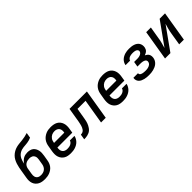

<svg xmlns="http://www.w3.org/2000/svg" viewBox="236 -1927 3128 3128"><g transform="rotate(-45 1800.0 -363.5)"><path d="M256 8Q224 8 194 3Q164 -2 138 -15.5Q112 -29 92 -51Q72 -73 62 -101Q52 -129 51 -160Q50 -191 56 -223L78 -357Q83 -391 90 -425Q97 -459 107.5 -492.5Q118 -526 135 -558Q152 -590 178 -616Q204 -642 236 -660Q268 -678 302 -687Q336 -696 370.5 -699Q405 -702 439 -706Q473 -710 507.5 -717Q542 -724 575 -735L560 -643Q539 -633 515.5 -626.5Q492 -620 468.5 -616.5Q445 -613 422.5 -611.5Q400 -610 376.5 -607.5Q353 -605 330 -598Q307 -591 285.5 -578Q264 -565 247.5 -546Q231 -527 220.5 -505.5Q210 -484 203.5 -461Q197 -438 193 -415V-412Q206 -434 224.5 -452.5Q243 -471 265 -483Q287 -495 311 -500Q335 -505 358 -505Q387 -505 414 -498.5Q441 -492 462 -476Q483 -460 496 -436.5Q509 -413 515 -386.5Q521 -360 520 -331.5Q519 -303 514 -274L498 -179Q494 -152 483.5 -125.5Q473 -99 456 -76.5Q439 -54 414.5 -37Q390 -20 364 -10Q338 0 310.5 4Q283 8 256 8ZM257 -84Q280 -84 303.5 -90Q327 -96 346.5 -111.5Q366 -127 377.5 -149Q389 -171 393 -194L409 -289Q411 -305 411.5 -321Q412 -337 407.5 -351.5Q403 -366 394 -378.5Q385 -391 372.5 -398.5Q360 -406 344.5 -409.5Q329 -413 313 -413Q292 -413 269 -408Q246 -403 226.5 -390.5Q207 -378 195 -357.5Q183 -337 179 -316L161 -208Q158 -192 158 -176Q158 -160 162 -145Q166 -130 175 -118Q184 -106 197 -98Q210 -90 225.5 -87Q241 -84 257 -84Z M853 8Q821 8 790 2.5Q759 -3 733.5 -18Q708 -33 689.5 -56Q671 -79 661.5 -108Q652 -137 652 -168.5Q652 -200 657 -232L674 -332Q678 -359 688 -386Q698 -413 715.5 -437Q733 -461 757 -479Q781 -497 808 -508.5Q835 -520 862.5 -524Q890 -528 917 -528Q949 -528 980 -522.5Q1011 -517 1038 -502.5Q1065 -488 1083.5 -464.5Q1102 -441 1111.5 -412.5Q1121 -384 1121.5 -352Q1122 -320 1116 -288L1104 -214H761Q757 -189 759.5 -164Q762 -139 775.5 -120Q789 -101 812 -92Q835 -83 860 -83Q879 -83 897.5 -85.5Q916 -88 934.5 -96Q953 -104 967.5 -118.5Q982 -133 986 -152H1092Q1087 -127 1074.5 -103.5Q1062 -80 1043.5 -60.5Q1025 -41 1001.5 -27.5Q978 -14 953 -6Q928 2 903 5Q878 8 853 8ZM776 -306H1012Q1017 -331 1015 -355.5Q1013 -380 1000 -399Q987 -418 964.5 -427.5Q942 -437 917 -437Q901 -437 884.5 -434Q868 -431 853 -424Q838 -417 824.5 -405.5Q811 -394 801 -379.5Q791 -365 786 -349Q781 -333 778 -317Z M1165 0 1180 -92Q1195 -92 1209.5 -96Q1224 -100 1237 -109Q1250 -118 1259 -131.5Q1268 -145 1275 -159.5Q1282 -174 1286 -188.5Q1290 -203 1293.5 -217.5Q1297 -232 1300 -247Q1303 -262 1306 -277L1346 -520H1747L1661 0H1553L1624 -428H1438L1411 -266Q1407 -246 1404 -226.5Q1401 -207 1396.5 -187.5Q1392 -168 1385 -149Q1378 -130 1368.5 -111.5Q1359 -93 1346.5 -75.5Q1334 -58 1318 -44Q1302 -30 1282.5 -21.5Q1263 -13 1243 -8Q1223 -3 1203.5 -1.5Q1184 0 1165 0Z M2053 8Q2021 8 1990 2.5Q1959 -3 1933.5 -18Q1908 -33 1889.5 -56Q1871 -79 1861.5 -108Q1852 -137 1852 -168.5Q1852 -200 1857 -232L1874 -332Q1878 -359 1888 -386Q1898 -413 1915.5 -437Q1933 -461 1957 -479Q1981 -497 2008 -508.5Q2035 -520 2062.5 -524Q2090 -528 2117 -528Q2149 -528 2180 -522.5Q2211 -517 2238 -502.5Q2265 -488 2283.5 -464.5Q2302 -441 2311.5 -412.5Q2321 -384 2321.5 -352Q2322 -320 2316 -288L2304 -214H1961Q1957 -189 1959.5 -164Q1962 -139 1975.5 -120Q1989 -101 2012 -92Q2035 -83 2060 -83Q2079 -83 2097.5 -85.5Q2116 -88 2134.5 -96Q2153 -104 2167.5 -118.5Q2182 -133 2186 -152H2292Q2287 -127 2274.5 -103.5Q2262 -80 2243.5 -60.5Q2225 -41 2201.5 -27.5Q2178 -14 2153 -6Q2128 2 2103 5Q2078 8 2053 8ZM1976 -306H2212Q2217 -331 2215 -355.5Q2213 -380 2200 -399Q2187 -418 2164.5 -427.5Q2142 -437 2117 -437Q2101 -437 2084.5 -434Q2068 -431 2053 -424Q2038 -417 2024.5 -405.5Q2011 -394 2001 -379.5Q1991 -365 1986 -349Q1981 -333 1978 -317Z M2655 8Q2629 8 2603.5 6Q2578 4 2554 -2Q2530 -8 2507.5 -18Q2485 -28 2468 -45Q2451 -62 2443 -85.5Q2435 -109 2439 -135L2440 -142H2546V-140Q2544 -128 2550 -117.5Q2556 -107 2566.5 -101Q2577 -95 2588.5 -91.5Q2600 -88 2612.5 -86.5Q2625 -85 2637.5 -84Q2650 -83 2662 -83Q2675 -83 2689 -84Q2703 -85 2716 -88Q2729 -91 2742 -96Q2755 -101 2766.5 -109.5Q2778 -118 2785.5 -130Q2793 -142 2795 -155Q2798 -168 2794 -180.5Q2790 -193 2780 -201Q2770 -209 2758.5 -213.5Q2747 -218 2734 -220.5Q2721 -223 2707.5 -224Q2694 -225 2681 -225H2616L2631 -316H2696Q2708 -316 2719.5 -316.5Q2731 -317 2743 -319.5Q2755 -322 2766.5 -326Q2778 -330 2789 -337Q2800 -344 2807.5 -354.5Q2815 -365 2817 -376Q2819 -388 2814.5 -398.5Q2810 -409 2802 -416Q2794 -423 2783.5 -427Q2773 -431 2762 -433Q2751 -435 2739.5 -436Q2728 -437 2717 -437Q2705 -437 2694 -436Q2683 -435 2671.5 -433Q2660 -431 2649 -427Q2638 -423 2628 -416.5Q2618 -410 2610.5 -400Q2603 -390 2601 -379V-378H2495L2496 -381Q2500 -405 2512 -427.5Q2524 -450 2542.5 -467.5Q2561 -485 2583.5 -497Q2606 -509 2629.5 -516Q2653 -523 2676.5 -525.5Q2700 -528 2724 -528Q2750 -528 2775.5 -525Q2801 -522 2824.5 -514.5Q2848 -507 2868.5 -493.5Q2889 -480 2902.5 -460Q2916 -440 2920.5 -415Q2925 -390 2921 -364Q2918 -348 2911 -332Q2904 -316 2891.5 -304Q2879 -292 2863 -283.5Q2847 -275 2831 -269Q2849 -260 2864.5 -248Q2880 -236 2889.5 -219Q2899 -202 2901 -181.5Q2903 -161 2900 -140Q2896 -115 2883 -91.5Q2870 -68 2849.5 -50Q2829 -32 2804.5 -21Q2780 -10 2755 -3.5Q2730 3 2705 5.5Q2680 8 2655 8Z M3027 0 3113 -520H3221L3186 -312Q3183 -289 3178.5 -265.5Q3174 -242 3167.5 -219Q3161 -196 3154.5 -173Q3148 -150 3142 -127L3423 -520H3547L3461 0H3353L3387 -208Q3391 -231 3395.5 -254.5Q3400 -278 3406 -301Q3412 -324 3419 -347Q3426 -370 3432 -393L3151 0Z"/></g></svg>

Font: Iosevka SmBd Ex Obl
Style: Regular
Weight: 600
Width: 7
Italic angle: -9°
Monospace: yes
Designer: Belleve Invis
Foundry: Belleve Invis
Version: Version 32.5.0; ttfautohint (v1.8.4)